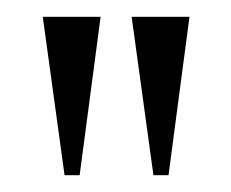

<svg xmlns="http://www.w3.org/2000/svg" viewBox="-20 -719 276 229"><path d="M31 -699H100L75 -510H57ZM137 -699H206L181 -510H163Z"/></svg>

Font: Moniqa SemBd Heading
Style: Regular
Weight: 600
Designer: Rajesh Rajput
Foundry: Rajesh Rajput
Version: Version 1.000